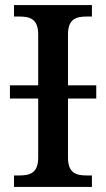

<svg xmlns="http://www.w3.org/2000/svg" viewBox="-20 -734 416 754"><path d="M35 0H341V-45H320C280 -45 247 -54 247 -115V-347H358V-399H247V-599C247 -660 280 -669 320 -669H341V-714H35V-669H56C97 -669 130 -660 130 -599V-399H19V-347H130V-115C130 -54 97 -45 56 -45H35Z"/></svg>

Font: Noto Serif Medium
Style: Regular
Weight: 500
Designer: Monotype Design Team
Foundry: Monotype Imaging Inc.
Version: Version 2.013